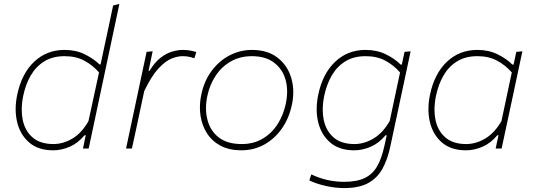

<svg xmlns="http://www.w3.org/2000/svg" viewBox="-20 -759 2730 981"><path d="M252 9Q175.5 9 129.2 -30.8Q83 -70.5 67.5 -135.5Q60 -167 60 -201.5Q60 -237 68 -275Q90.5 -383 154.5 -443.5Q218.5 -504 310 -504Q368 -504 413.8 -481.2Q459.5 -458.5 488 -430H494L507.5 -494Q521 -556.5 533.8 -616.5Q546.5 -676.5 558 -731L590 -739Q577 -677.5 564.2 -617.5Q551.5 -557.5 538 -494L480 -221Q467 -159.5 456 -108Q445 -56.5 433 0H404L418 -68H412Q378.5 -27.5 336.2 -9.2Q294 9 252 9ZM253 -23Q302 -23 349.5 -50.8Q397 -78.5 432 -140L486 -389Q453 -426.5 410.5 -449.2Q368 -472 310 -472Q249.5 -472 206.8 -445.8Q164 -419.5 137.5 -374Q111 -328.5 99 -271Q91 -233 91 -199Q91 -172 96 -147Q107.5 -90.5 146.5 -56.8Q185.5 -23 253 -23Z M624 0Q636 -56.5 647 -108Q658 -159.5 671 -221L681.5 -270.5Q701 -364 729 -494L760 -497L739 -397H744Q770.5 -441 800.5 -464Q830.5 -487 860 -495.5Q889.5 -504 914 -504Q933 -504 951.2 -500.8Q969.5 -497.5 983 -493L973 -461Q955 -468 940.2 -470Q925.5 -472 912 -472Q887.5 -472 856.5 -459.8Q825.5 -447.5 790 -409.5Q754.5 -371.5 717 -294L701.5 -221.5Q688.5 -160.5 677.5 -108.5Q666 -56 654 0Z M1213 9Q1151.5 9 1107.5 -14.2Q1063.5 -37.5 1037.8 -77.5Q1012 -117.5 1004.5 -168Q1001.5 -188.5 1001.5 -209.5Q1001.5 -240.5 1008 -273Q1023 -346.5 1062.2 -398.2Q1101.5 -450 1155 -477Q1208.5 -504 1267 -504Q1347 -504 1398 -464.5Q1449 -425 1468 -361Q1478.5 -326 1478.5 -288Q1478.5 -256 1471 -222Q1456.5 -154 1420 -102Q1383.5 -50 1330.5 -20.5Q1277.5 9 1213 9ZM1215 -23Q1276 -23 1322.2 -50.5Q1368.5 -78 1398.2 -124.5Q1428 -171 1440 -228Q1447 -261 1447 -291Q1447 -323 1439 -351.5Q1423.5 -406.5 1380 -439.2Q1336.5 -472 1267 -472Q1206.5 -472 1159.5 -445.2Q1112.5 -418.5 1081.8 -372Q1051 -325.5 1039 -267Q1032.5 -236 1032.5 -207Q1032.5 -175.5 1040 -147Q1054 -91 1097.5 -57Q1141 -23 1215 -23Z M1738 202Q1694 202 1645.5 191.2Q1597 180.5 1560.5 163L1570.5 132Q1611.5 151.5 1653.5 160.8Q1695.5 170 1738 170Q1804 170 1844.2 150.2Q1884.5 130.5 1907.5 89.8Q1930.5 49 1944 -13.5L1956 -68H1950Q1916.5 -27.5 1874.2 -9.2Q1832 9 1790 9Q1713.5 9 1667.2 -30.8Q1621 -70.5 1605.5 -135.5Q1598 -167 1598 -201.5Q1598 -237 1606 -275Q1628.5 -383 1692.5 -443.5Q1756.5 -504 1848 -504Q1906 -504 1952 -481.2Q1998 -458.5 2027 -429H2033L2047 -494L2078 -497Q2065.5 -439.5 2054.5 -386.5Q2043 -333 2030 -271.5L1974 -9.5Q1960.5 55 1934.5 102.5Q1908.5 150 1861.8 176Q1815 202 1738 202ZM1791 -23Q1840 -23 1887.5 -50.8Q1935 -78.5 1971 -140L2024 -389Q1991 -426.5 1948.5 -449.2Q1906 -472 1848 -472Q1787.5 -472 1744.8 -445.8Q1702 -419.5 1675.5 -374Q1649 -328.5 1637 -271Q1629 -233 1629 -199Q1629 -172 1634 -147Q1645.5 -90.5 1684.5 -56.8Q1723.5 -23 1791 -23Z M2512.5 0Q2515.5 -14 2518.5 -28.5L2527 -68H2521Q2487.5 -27.5 2445.2 -9.2Q2403 9 2361 9Q2284.5 9 2238.2 -30.8Q2192 -70.5 2176.5 -135.5Q2169 -167 2169 -201.5Q2169 -237 2177 -275Q2199.5 -383 2263.5 -443.5Q2327.5 -504 2419 -504Q2477 -504 2523 -481.2Q2569 -458.5 2598 -429H2604L2618 -494L2649 -497Q2636.5 -439.5 2625.5 -386.5Q2614 -333 2601 -271.5L2549 -28.5Q2546 -14 2543 0ZM2362 -23Q2411 -23 2458.5 -50.8Q2506 -78.5 2542 -140L2595 -389Q2562 -426.5 2519.5 -449.2Q2477 -472 2419 -472Q2358.5 -472 2315.8 -445.8Q2273 -419.5 2246.5 -374Q2220 -328.5 2208 -271Q2200 -233 2200 -199Q2200 -172 2205 -147Q2216.5 -90.5 2255.5 -56.8Q2294.5 -23 2362 -23Z"/></svg>

Font: Heraclito Thin
Style: Italic
Weight: 100
Italic angle: -12°
Designer: Kostas Bartsokas (font) & Cristiano Sobral (main changes)
Foundry: Kostas Bartsokas (font) & Cristiano Sobral (main changes)
Version: Version 1.00;July 8, 2020;FontCreator 13.0.0.2655 64-bit